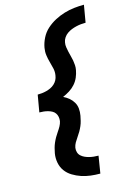

<svg xmlns="http://www.w3.org/2000/svg" viewBox="-144 -905 787 1131"><g transform="rotate(-15 250.0 -340.0)"><path d="M322 153Q292 153 263.5 149.5Q235 146 208 137Q181 128 156.5 113Q132 98 116 76Q100 54 94.5 25.5Q89 -3 94 -32Q97 -48 101 -63Q105 -78 111.5 -93Q118 -108 126 -122Q134 -136 143.5 -149.5Q153 -163 161 -177.5Q169 -192 172 -207Q174 -221 171.5 -233.5Q169 -246 162 -256Q155 -266 144 -272Q133 -278 120.5 -281.5Q108 -285 95 -286.5Q82 -288 68 -288L86 -392Q100 -392 113 -393.5Q126 -395 139.5 -398.5Q153 -402 166 -408Q179 -414 190 -424Q201 -434 207.5 -446.5Q214 -459 216 -473Q220 -495 215 -517Q210 -539 204 -560Q198 -581 195 -603Q192 -625 196 -648Q201 -677 215.5 -706Q230 -735 254 -756.5Q278 -778 306.5 -793Q335 -808 365 -817Q395 -826 425.5 -829.5Q456 -833 486 -833L468 -728Q453 -728 438.5 -726.5Q424 -725 409.5 -721.5Q395 -718 381 -712.5Q367 -707 354 -698Q341 -689 332 -675.5Q323 -662 321 -648Q318 -632 320.5 -617.5Q323 -603 326 -588.5Q329 -574 333 -560.5Q337 -547 339.5 -532.5Q342 -518 343 -503Q344 -488 341 -473Q337 -451 328 -430Q319 -409 303.5 -391.5Q288 -374 268 -361.5Q248 -349 227 -340Q246 -331 261 -318.5Q276 -306 286.5 -288.5Q297 -271 299 -250Q301 -229 297 -207Q294 -192 290.5 -177Q287 -162 280.5 -147Q274 -132 266 -118Q258 -104 248 -90Q238 -76 230 -62Q222 -48 219 -32Q217 -18 221 -4.5Q225 9 235 18Q245 27 257 32.5Q269 38 282.5 41.5Q296 45 310.5 46.5Q325 48 339 48Z"/></g></svg>

Font: Iosevka Term Curly XBd Obl
Style: Regular
Weight: 800
Italic angle: -9°
Designer: Belleve Invis
Foundry: Belleve Invis
Version: Version 32.3.0